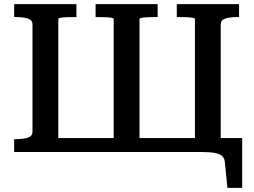

<svg xmlns="http://www.w3.org/2000/svg" viewBox="-20 -730 1220 922"><path d="M972 0H206V-67H972ZM347 -710V-648H338Q321 -648 303 -647.5Q285 -647 272.5 -645Q260 -643 260 -639V0H48V-62H59Q92 -62 114 -69Q136 -76 136 -98V-612Q136 -634 114 -641Q92 -648 59 -648H48V-710ZM829 -710H1128V-648H1117Q1084 -648 1062 -641Q1040 -634 1040 -612V-2H916V-639Q916 -643 903.5 -645Q891 -647 873 -647.5Q855 -648 838 -648H829ZM947 0H906V-67H1143V172H1072L1060 51Q1059 31 1047.5 20Q1036 9 1012 4.5Q988 0 947 0ZM439 -710H737V-648H728Q711 -648 693 -647.5Q675 -647 662.5 -645Q650 -643 650 -639V-1H526V-639Q526 -643 513.5 -645Q501 -647 483 -647.5Q465 -648 448 -648H439Z"/></svg>

Font: Roboto Serif Medium
Style: Regular
Weight: 500
Designer: Greg Gazdowicz
Foundry: Commercial Type
Version: Version 1.008